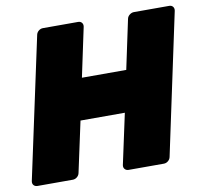

<svg xmlns="http://www.w3.org/2000/svg" viewBox="-78 -785 932 870"><g transform="rotate(-10 388.0 -350.0)"><path d="M26 0Q15 0 8.5 -7Q2 -14 4 -26L143 -674Q145 -685 154 -692.5Q163 -700 174 -700H336Q347 -700 353 -692.5Q359 -685 357 -674L309 -448H513L561 -674Q563 -685 572.5 -692.5Q582 -700 593 -700H755Q766 -700 772 -692.5Q778 -685 776 -674L638 -26Q636 -15 627 -7.5Q618 0 607 0H445Q434 0 427.5 -7.5Q421 -15 423 -26L473 -258H269L219 -26Q217 -15 208 -7.5Q199 0 188 0Z"/></g></svg>

Font: Rubik Light ExtraBold
Style: Italic
Weight: 800
Italic angle: -12°
Version: Version 2.104